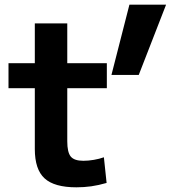

<svg xmlns="http://www.w3.org/2000/svg" viewBox="-20 -790 743 820"><path d="M306.3 10Q212 10 170.4 -28.2Q128.7 -66.3 128.7 -153.3V-413.4H16.3V-520H128.7V-690H267.3V-520H436.3V-413.4H267.3V-186.7Q267.3 -139.6 282.1 -121.5Q297 -103.3 336 -103.3Q357 -103.3 380.7 -107.3Q404.3 -111.3 423.7 -118.3L435.3 -8.7Q400.7 1.3 369.7 5.7Q338.7 10 306.3 10ZM456 -470 532.7 -770H689.3L572.6 -470Z"/></svg>

Font: M PLUS 1 Thin
Style: Regular
Weight: 100
Designer: Coji Morishita
Foundry: UNDERFOREST DESIGN
Version: Version 1.001